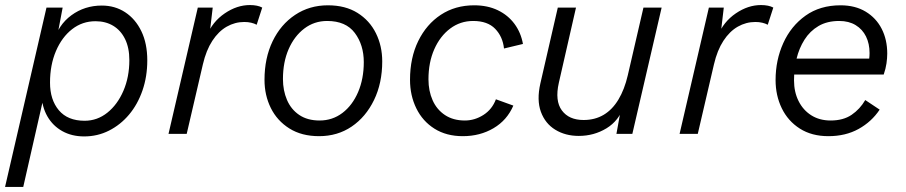

<svg xmlns="http://www.w3.org/2000/svg" viewBox="-39 -530 3586 760"><path d="M-19 210 145 -500H209L185 -373L173 -363Q191 -431 243.5 -469.5Q296 -508 364 -508Q416 -508 456.5 -481.5Q497 -455 520.5 -406.5Q544 -358 544 -291Q544 -227 525 -172Q506 -117 472 -76.5Q438 -36 392.5 -13Q347 10 294 10Q245 10 207.5 -11Q170 -32 148.5 -69.5Q127 -107 125 -157L139 -168L53 210ZM296 -52Q346 -52 386 -84Q426 -116 449.5 -170.5Q473 -225 473 -292Q473 -341 456 -375.5Q439 -410 409 -428Q379 -446 339 -446Q287 -446 246.5 -414.5Q206 -383 182.5 -328Q159 -273 159 -203Q159 -135 194 -93.5Q229 -52 296 -52Z M628 0 744 -500H803L789 -381L779 -388Q802 -444 850.5 -477Q899 -510 950 -510Q965 -510 977.5 -507.5Q990 -505 999 -500L977 -432Q968 -437 955.5 -440Q943 -443 928 -443Q891 -443 858.5 -424.5Q826 -406 801.5 -368.5Q777 -331 764 -275L700 0Z M1224 9Q1155 9 1106.5 -21.5Q1058 -52 1033 -102.5Q1008 -153 1008 -214Q1008 -300 1040 -366.5Q1072 -433 1129 -471Q1186 -509 1259 -509Q1328 -509 1376 -479Q1424 -449 1449 -398.5Q1474 -348 1474 -287Q1474 -201 1441.5 -134Q1409 -67 1353 -29Q1297 9 1224 9ZM1226 -53Q1277 -53 1316.5 -83Q1356 -113 1378.5 -165.5Q1401 -218 1401 -284Q1401 -352 1365.5 -399.5Q1330 -447 1256 -447Q1205 -447 1165.5 -417Q1126 -387 1103.5 -335.5Q1081 -284 1081 -217Q1081 -172 1097 -134.5Q1113 -97 1145.5 -75Q1178 -53 1226 -53Z M1793 9Q1728 9 1681 -20.5Q1634 -50 1609 -101Q1584 -152 1584 -214Q1584 -301 1616.5 -367.5Q1649 -434 1706 -471.5Q1763 -509 1838 -509Q1891 -509 1931.5 -489.5Q1972 -470 1997.5 -435.5Q2023 -401 2031 -356L1956 -338Q1951 -385 1921 -416Q1891 -447 1834 -447Q1783 -447 1743 -417Q1703 -387 1680 -335Q1657 -283 1657 -216Q1657 -170 1673.5 -133Q1690 -96 1722.5 -74.5Q1755 -53 1801 -53Q1840 -53 1874.5 -75Q1909 -97 1924 -137L1993 -112Q1968 -54 1914.5 -22.5Q1861 9 1793 9Z M2252 8Q2199 8 2159 -16.5Q2119 -41 2102 -87.5Q2085 -134 2100 -200L2169 -500H2241L2173 -202Q2157 -131 2185 -93Q2213 -55 2271 -55Q2316 -55 2350.5 -75.5Q2385 -96 2409 -136Q2433 -176 2446 -232L2508 -500H2580L2464 0H2401L2422 -116L2431 -111Q2411 -52 2361.5 -22Q2312 8 2252 8Z M2651 0 2767 -500H2826L2812 -381L2802 -388Q2825 -444 2873.5 -477Q2922 -510 2973 -510Q2988 -510 3000.5 -507.5Q3013 -505 3022 -500L3000 -432Q2991 -437 2978.5 -440Q2966 -443 2951 -443Q2914 -443 2881.5 -424.5Q2849 -406 2824.5 -368.5Q2800 -331 2787 -275L2723 0Z M3240 9Q3174 9 3127 -21Q3080 -51 3055.5 -101.5Q3031 -152 3031 -213Q3031 -292 3061.5 -359.5Q3092 -427 3149.5 -468Q3207 -509 3288 -509Q3346 -509 3387.5 -484Q3429 -459 3451 -416Q3473 -373 3473 -318Q3473 -300 3470 -279Q3467 -258 3459 -235H3066L3067 -298H3429L3397 -273Q3400 -286 3401.5 -297Q3403 -308 3403 -320Q3403 -357 3389 -385.5Q3375 -414 3348 -430.5Q3321 -447 3283 -447Q3235 -447 3201 -427Q3167 -407 3145.5 -373Q3124 -339 3114 -297.5Q3104 -256 3104 -212Q3104 -166 3122 -130Q3140 -94 3172.5 -73.5Q3205 -53 3249 -53Q3299 -53 3332 -75.5Q3365 -98 3386 -134L3443 -96Q3411 -48 3359.5 -19.5Q3308 9 3240 9Z"/></svg>

Font: Kantumruy Pro
Style: Italic
Weight: 400
Italic angle: -13°
Designer: Sovichet Tep
Foundry: Sovichet Tep
Version: Version 1.002